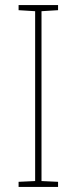

<svg xmlns="http://www.w3.org/2000/svg" viewBox="-20 -734 300 754"><path d="M208 0V-20L143 -23V-690L208 -694V-714H53V-694L118 -690V-23L53 -20V0Z"/></svg>

Font: Noto Sans Gujarati SemiCondensed Thin
Style: Regular
Weight: 100
Width: 4
Designer: Jelle Bosma - Monotype Design Team, Universal Thirst
Foundry: Monotype Imaging Inc.
Version: Version 2.106